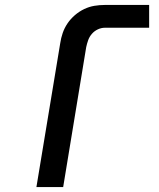

<svg xmlns="http://www.w3.org/2000/svg" viewBox="-20 -755 640 775"><path d="M127 0 223 -580Q226 -601 233 -621.5Q240 -642 252.5 -660.5Q265 -679 282.5 -694Q300 -709 320 -718.5Q340 -728 361 -731.5Q382 -735 403 -735H582V-643H403Q389 -643 375 -636.5Q361 -630 351 -618.5Q341 -607 336 -593Q331 -579 328 -565L235 0Z"/></svg>

Font: Iosevka SS04 SmBd Ex Obl
Style: Regular
Weight: 600
Width: 7
Italic angle: -9°
Monospace: yes
Designer: Belleve Invis
Foundry: Belleve Invis
Version: Version 19.0.0; ttfautohint (v1.8.4)